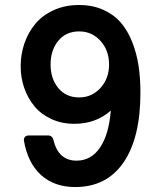

<svg xmlns="http://www.w3.org/2000/svg" viewBox="-20 -734 658 771"><path d="M278.8 -236.8Q228 -236.8 186.5 -255.9Q145 -274.9 118.4 -307.1Q91.8 -339.4 77.4 -380.6Q63 -421.9 63 -467.8Q63 -516.6 78.4 -560.8Q93.8 -605 122.6 -639.2Q151.4 -673.3 196.5 -693.6Q241.7 -713.9 296.9 -713.9Q351.6 -713.9 394.3 -694.8Q437 -675.8 464.8 -643.6Q492.7 -611.3 510.7 -565.7Q528.8 -520 536.4 -470Q543.9 -419.9 543.9 -361.8Q543.9 -180.7 476.1 -81.8Q408.2 17.1 282.2 17.1Q197.8 17.1 144.5 -31.5Q91.3 -80.1 76.2 -168.9Q74.7 -177.2 79.8 -183.6Q85 -189.9 94.2 -189.9H175.8Q181.6 -189.9 187 -185.3Q192.4 -180.7 193.8 -174.8Q213.4 -88.9 287.1 -88.9Q346.2 -88.9 381.8 -141.6Q417.5 -194.3 424.8 -290Q365.2 -236.8 278.8 -236.8ZM183.1 -475.1Q183.1 -418 214.1 -380.4Q245.1 -342.8 297.9 -342.8Q349.1 -342.8 383.5 -380.9Q418 -418.9 418 -475.1Q418 -531.7 383.5 -569.8Q349.1 -607.9 297.9 -607.9Q245.1 -607.9 214.1 -570.3Q183.1 -532.7 183.1 -475.1Z"/></svg>

Font: Fragment Mono
Style: Bold
Weight: 700
Designer: Wei Huang based on Nimbus Sans by URW Studio, based on Helvetica by Max Miedinger.
Foundry: Wei Huang
Version: Version 1.011